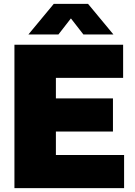

<svg xmlns="http://www.w3.org/2000/svg" viewBox="-20 -971 696 991"><path d="M54.5 0V-740H615.5V-569H268.5V-463H563V-292H268.5V-171H620.5V0ZM126.5 -793 257.5 -951H434.5L565.5 -793H410.5L346 -876L281.5 -793Z"/></svg>

Font: Encode Sans Black
Style: Regular
Weight: 900
Designer: Multiple Designers
Foundry: Impallari Type
Version: Version 3.002; ttfautohint (v1.8.3) -l 8 -r 50 -G 200 -x 14 